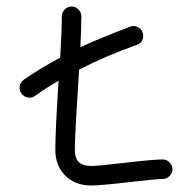

<svg xmlns="http://www.w3.org/2000/svg" viewBox="-20 -570 590 590"><path d="M390 -490Q402 -490 411 -481.5Q420 -473 420 -460Q420 -439 400 -432Q304 -398 223 -356Q210 -156 210 -110Q210 -84 222 -72Q234 -60 260 -60Q281 -60 366 -70Q451 -80 480 -80Q492 -80 501 -71Q510 -62 510 -50Q510 -38 501 -29Q492 -20 480 -20Q459 -20 374 -10Q289 0 260 0Q211 0 180.5 -30.5Q150 -61 150 -110Q150 -167 160 -322Q122 -300 87 -275Q81 -270 70 -270Q58 -270 49 -279Q40 -288 40 -300Q40 -315 53 -325Q105 -361 165 -393Q170 -476 170 -520Q170 -532 179 -541Q188 -550 200 -550Q212 -550 221 -541Q230 -532 230 -520Q230 -483 227 -425Q295 -456 380 -488Q386 -490 390 -490Z"/></svg>

Font: Pecita
Style: Book
Weight: 400
Width: 7
Version: Version 4.3